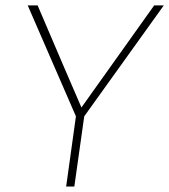

<svg xmlns="http://www.w3.org/2000/svg" viewBox="-20 -680 617 700"><path d="M577.1 -660.2 287.1 -255.9 251 0H221.2L256.8 -255.9L81.1 -660.2H117.2L213.9 -434.1L276.9 -288.1L542 -660.2Z"/></svg>

Font: Human Sans ExtraLight
Style: Italic
Weight: 200
Italic angle: -8°
Designer: Tim Radville
Foundry: Continuum
Version: Version 1.000;FEAKit 1.0